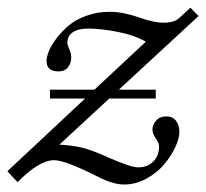

<svg xmlns="http://www.w3.org/2000/svg" viewBox="-63 -476 546 508"><path d="M69.3 -215.3V-238.8H187L322.8 -365.7Q292 -383.3 247.8 -391.8Q203.6 -400.4 170.4 -400.4Q144 -400.4 129.6 -390.6Q115.2 -380.9 115.2 -362.8Q115.2 -357.4 120.4 -345.7Q125.5 -334 125.5 -324.7Q125.5 -308.6 116.9 -297.9Q108.4 -287.1 91.8 -287.1Q60.1 -287.1 60.1 -314.9Q60.1 -325.2 66.2 -340.3Q72.3 -355.5 85.9 -373.8Q99.6 -392.1 118.2 -408Q136.7 -423.8 165.5 -434.3Q194.3 -444.8 227.1 -444.8Q262.2 -444.8 303.7 -430.2Q342.8 -416 370.1 -416Q398.4 -416 411.6 -428.7L440.9 -455.6L462.4 -433.6L251.5 -238.8H349.1V-215.3H226.1L94.2 -93.3Q133.8 -91.3 160.2 -83.7Q186.5 -76.2 223.1 -59.6Q283.2 -33.2 302.2 -33.2Q327.1 -33.2 342.5 -48.6Q357.9 -64 357.9 -88.9Q357.9 -97.2 349.1 -109.9Q340.3 -122.6 340.3 -132.8Q340.3 -145.5 349.9 -156.7Q359.4 -168 377.9 -168Q393.6 -168 402.6 -156.5Q411.6 -145 411.6 -127.9Q411.6 -109.4 400.4 -85.7Q389.2 -62 370.4 -40Q351.6 -18.1 323.5 -2.9Q295.4 12.2 265.6 12.2Q236.8 12.2 198.2 -7.3Q109.4 -52.2 80.1 -52.2Q41 -52.2 -16.6 5.9L-43.5 -22.9L162.1 -215.3Z"/></svg>

Font: Elstob Light
Style: Italic
Weight: 300
Italic angle: -20°
Designer: Peter S. Baker
Version: Version 1.015